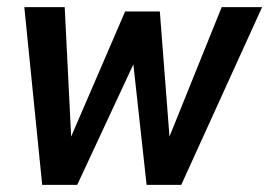

<svg xmlns="http://www.w3.org/2000/svg" viewBox="-20 -517 753 537"><path d="M48 -497H161L179 -135L330 -485H427L454 -135L600 -497H713L487 0H390L353 -337L196 0H98Z"/></svg>

Font: Cabin SemiBold
Style: Italic
Weight: 600
Italic angle: -7°
Designer: Pablo Impallari
Foundry: Pablo Impallari. http://www.impallari.com Igino Marini. http://www.ikern.com
Version: Version 2.200